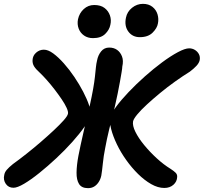

<svg xmlns="http://www.w3.org/2000/svg" viewBox="-48 -963 1058 997"><path d="M805 13Q772 13 737 -7Q702 -27 669 -59.5Q636 -92 607.5 -132Q579 -172 559 -213.5Q539 -255 529.5 -291.5Q520 -328 525 -352Q530 -375 555.5 -409.5Q581 -444 620 -485Q659 -526 704 -566Q749 -606 793.5 -639Q838 -672 875.5 -692Q913 -712 934 -712Q951 -712 964.5 -703.5Q978 -695 985 -681.5Q992 -668 989 -651Q986 -636 972 -621Q958 -606 938 -591Q901 -568 861 -539.5Q821 -511 783.5 -480Q746 -449 715 -420.5Q684 -392 665 -369Q646 -346 643 -333Q639 -311 655 -278.5Q671 -246 700.5 -210Q730 -174 766 -141Q802 -108 838 -86Q855 -75 864 -66Q873 -57 872 -44Q871 -20 852.5 -3.5Q834 13 805 13ZM22 12Q-4 12 -18 -8.5Q-32 -29 -26 -54Q-24 -68 -13 -81Q-2 -94 19 -111Q51 -134 89 -164Q127 -194 164 -226Q201 -258 232 -287Q263 -316 283 -338.5Q303 -361 305 -373Q307 -383 298 -403Q289 -423 272 -448Q255 -473 235 -499Q215 -525 194.5 -548Q174 -571 158 -586Q138 -604 129 -618.5Q120 -633 121 -651Q122 -674 139.5 -689.5Q157 -705 180 -705Q202 -705 228.5 -685.5Q255 -666 283.5 -634Q312 -602 338 -563.5Q364 -525 384 -486.5Q404 -448 414.5 -416.5Q425 -385 421 -367Q417 -343 391.5 -306Q366 -269 327.5 -226Q289 -183 244.5 -141.5Q200 -100 156.5 -65Q113 -30 77.5 -9Q42 12 22 12ZM409 14Q376 14 362.5 -7.5Q349 -29 349.5 -67Q350 -105 359 -153Q364 -179 371 -211.5Q378 -244 386 -278.5Q394 -313 402 -348Q410 -383 418 -414Q429 -464 435.5 -500.5Q442 -537 445 -565Q448 -593 450 -613Q452 -633 456 -649Q461 -676 477 -696Q493 -716 519 -716Q543 -716 560 -704Q577 -692 585.5 -670Q594 -648 587 -617Q587 -609 583.5 -588.5Q580 -568 575 -539.5Q570 -511 563 -477Q556 -443 548 -408Q532 -345 519 -291.5Q506 -238 498 -193Q490 -154 486 -114Q482 -74 478 -51Q474 -32 464 -17Q454 -2 440.5 6Q427 14 409 14ZM678 -770Q640 -770 618.5 -799Q597 -828 606 -871Q612 -902 637.5 -922.5Q663 -943 694 -943Q724 -943 743.5 -927.5Q763 -912 770 -888.5Q777 -865 772 -841Q768 -817 744.5 -793.5Q721 -770 678 -770ZM435 -765Q408 -765 388.5 -778.5Q369 -792 360.5 -814.5Q352 -837 357 -863Q364 -895 387 -916Q410 -937 441 -937Q475 -937 495 -921.5Q515 -906 523 -882.5Q531 -859 525 -834Q520 -808 498 -786.5Q476 -765 435 -765Z"/></svg>

Font: Shantell Sans SemiBold
Style: Italic
Weight: 600
Italic angle: -11°
Designer: Stephen Nixon, Anya Danilova, Shantell Martin
Foundry: Arrow Type
Version: Version 1.011;[c5ecc13dd]